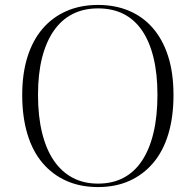

<svg xmlns="http://www.w3.org/2000/svg" viewBox="-20 -743 792 778"><path d="M377 -723Q447 -723 503.5 -699Q560 -675 600 -628.5Q640 -582 661.5 -514.5Q683 -447 683 -358Q683 -269 662 -199.5Q641 -130 600.5 -82.5Q560 -35 504 -10Q448 15 377 15Q306 15 249.5 -10Q193 -35 152.5 -82.5Q112 -130 91 -200Q70 -270 70 -358Q70 -444 91 -511.5Q112 -579 152 -626Q192 -673 249 -698Q306 -723 377 -723ZM377 -709Q319 -709 274 -686Q229 -663 198 -618.5Q167 -574 150.5 -509Q134 -444 134 -359Q134 -272 150.5 -205Q167 -138 198 -92.5Q229 -47 274 -23Q319 1 377 1Q436 1 480.5 -22.5Q525 -46 555.5 -92Q586 -138 602 -205Q618 -272 618 -359Q618 -444 602 -509.5Q586 -575 555.5 -619.5Q525 -664 480.5 -686.5Q436 -709 377 -709Z"/></svg>

Font: Kalnia Light
Style: Regular
Weight: 300
Designer: Frida Medrano
Foundry: Frida Medrano
Version: Version 1.105